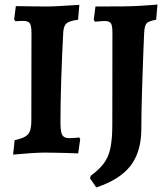

<svg xmlns="http://www.w3.org/2000/svg" viewBox="-20 -670 737 843"><path d="M37.5 8.8 44.4 -54.7Q88.7 -63.7 103.2 -80.6Q117.6 -97.4 117.6 -138.9L118.2 -525.6Q118.2 -557.1 110.9 -567.7Q103.6 -578.2 82.1 -578.2Q75.5 -578.2 65.3 -577.7Q55.1 -577.2 47.3 -576.7L42.2 -585.2L49.6 -643.2Q82.4 -642.6 119.9 -642.1Q157.4 -641.5 187.5 -641.5Q206.7 -641.5 244.4 -643.6Q282.1 -645.6 328.3 -648.7L322.9 -583.4Q285.1 -578.4 272.4 -567.8Q259.7 -557.2 257.7 -528.7Q255.1 -480.9 252.8 -427.2Q250.6 -373.6 248.8 -319.8Q247 -266.1 246.2 -217.6Q245.5 -169.2 245.5 -131.8Q245.5 -90.9 253.3 -77.2Q261.2 -63.4 284.1 -63.4Q295.4 -63.4 307.4 -64.4Q319.5 -65.4 327.6 -66.4L332.3 -59.7L323.3 3.5Q301.2 2.5 273 1.7Q244.7 1 218.4 0.5Q192.2 0 176.1 0Q152.7 0 114.3 2.6Q76 5.2 37.5 8.8ZM402.8 153 375.4 113.3 378 102.1Q415.8 74.4 436.3 46.7Q456.8 19 464.9 -20.7Q473.1 -60.4 473.1 -122.7L473.6 -525.6Q473.6 -557.1 467.1 -567.4Q460.5 -577.7 438.9 -577.7Q432.4 -577.7 422.5 -576.9Q412.7 -576.1 404.7 -575.3Q396.8 -574.6 396.8 -574.6L391.7 -583.1L399.1 -641.5L522 -642Q556.2 -642.4 590.4 -644.2Q624.6 -646 648 -648Q671.4 -650.1 671.4 -650.1L665.6 -583.4Q633.3 -577.5 624.2 -568.2Q615.1 -558.9 613.1 -528.7Q611.6 -501.2 610.1 -460Q608.6 -418.7 606.9 -370.2Q605.1 -321.6 603.6 -271.9Q602.1 -222.3 601.3 -178.3Q600.5 -134.2 600.5 -102Q600 -2.7 552.9 58.1Q505.8 118.9 402.8 153Z"/></svg>

Font: Alegreya
Style: Regular
Weight: 400
Designer: Juan Pablo del Peral
Foundry: Huerta Tipografica
Version: Version 2.009